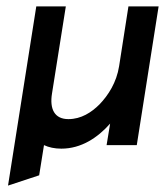

<svg xmlns="http://www.w3.org/2000/svg" viewBox="-20 -452 514 598"><path d="M5 126 102 94 117 0C132 7 150 11 171 11C233 11 284 -23 323 -67L312 0H406L474 -432H380L351 -246C343 -195 317 -155 290 -127C265 -102 233 -81 193 -81C150 -81 134 -112 142 -161L185 -432H93Z"/></svg>

Font: Charger Pro
Style: ExBdNarObl
Weight: 400
Designer: Jasper
Foundry: Cannot Into Space Fonts
Version: Version 1.09